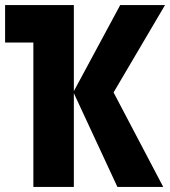

<svg xmlns="http://www.w3.org/2000/svg" viewBox="-28 -734 668 754"><path d="M262 0V-368L433 0H613L418 -371L620 -714H444L262 -376V-714H-8V-567H103V0Z"/></svg>

Font: Noto Sans Mono UI ExtraBold
Style: Regular
Weight: 800
Designer: Monotype Design team
Foundry: Monotype Imaging Inc.
Version: 1.000